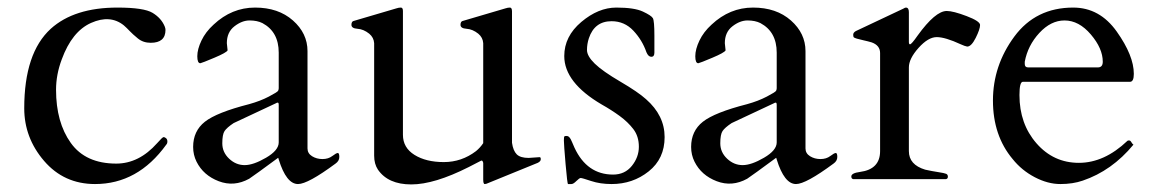

<svg xmlns="http://www.w3.org/2000/svg" viewBox="-20 -473 3062 507"><path d="M417 -394Q417 -360 378 -360Q358 -360 344 -371.5Q330 -383 322.5 -391Q315 -399 307 -406Q271 -435 220.5 -412.5Q170 -390 143 -316Q128 -276 128 -236Q128 -150 167 -95.5Q206 -41 287 -41Q347 -41 395 -95Q409 -111 412 -111Q415 -111 418.5 -108Q422 -105 422 -99.5Q422 -94 419 -91Q344 13 231 13Q149 13 96.5 -48Q44 -109 44 -187Q44 -333 114 -397Q176 -453 290 -453Q360 -453 383 -439Q406 -425 415 -403Q417 -398 417 -394Z M866 -41Q793 13 767 13Q736 13 716 -52Q715 -57 714 -56Q653 -11 638 -1Q598 21 557.5 5.5Q517 -10 499 -46Q490 -64 490 -85Q490 -127 521 -151.5Q552 -176 638 -198Q667 -206 690 -218Q713 -230 714.5 -233.5Q716 -237 716 -240V-334Q716 -389 673 -412Q659 -419 639 -419Q619 -419 599 -403.5Q579 -388 579 -359L581 -340Q578 -334 546 -320.5Q514 -307 509 -306Q501 -306 501 -324.5Q501 -343 512 -366Q523 -389 544 -408Q592 -453 653.5 -453Q715 -453 753.5 -419Q792 -385 792 -338V-81Q792 -68 804 -60.5Q816 -53 831.5 -53Q847 -53 857.5 -61Q868 -69 872 -69Q876 -69 876 -58.5Q876 -48 866 -41ZM716 -97V-196Q716 -202 713.5 -202Q711 -202 710 -201L597 -148Q579 -136 573 -127Q567 -118 567 -94.5Q567 -71 585 -54Q603 -37 626 -37Q649 -37 682.5 -56.5Q716 -76 716 -97Z M1256 -43Q1254 -51 1250 -48.5Q1246 -46 1218 -32Q1127 14 1066 14Q1005 14 978 -25Q968 -40 968 -62V-359Q967 -374 955 -384Q940 -396 924 -397Q908 -398 908 -407.5Q908 -417 915 -418L1027 -451Q1033 -453 1038.5 -453Q1044 -453 1044 -444V-117Q1044 -83 1074.5 -64Q1105 -45 1152 -45Q1199 -45 1237 -74Q1248 -83 1256 -95V-359Q1255 -374 1243 -384Q1228 -396 1212 -397Q1196 -398 1196 -407.5Q1196 -417 1203 -418L1315 -451Q1321 -453 1326.5 -453Q1332 -453 1332 -443V-96Q1335 -75 1344.5 -65.5Q1354 -56 1376 -56L1405 -58Q1408 -58 1408 -52.5Q1408 -47 1400 -43L1270 10Q1264 13 1260 13Q1256 13 1256 1Z M1708 -334Q1708 -323 1700 -323Q1692 -323 1687 -335Q1676 -367 1652.5 -392Q1629 -417 1595 -417Q1550 -417 1535 -372Q1530 -357 1530 -341Q1530 -325 1550.5 -305Q1571 -285 1618 -257.5Q1665 -230 1686 -211Q1735 -168 1735 -111Q1735 -54 1693 -20.5Q1651 13 1595 13Q1565 13 1541 5Q1517 -3 1513.5 -3Q1510 -3 1502 5Q1494 13 1489 13H1480Q1478 13 1473.5 -39.5Q1469 -92 1469 -102Q1469 -112 1470.5 -113Q1472 -114 1476 -114Q1480 -114 1482.5 -111.5Q1485 -109 1487 -105.5Q1489 -102 1490.5 -98Q1492 -94 1497 -83Q1530 -12 1599 -12Q1630 -12 1648.5 -35Q1667 -58 1667 -85.5Q1667 -113 1652.5 -132Q1638 -151 1616 -167Q1594 -183 1569 -197Q1470 -255 1470 -325Q1470 -377 1515 -415Q1560 -453 1607.5 -453Q1655 -453 1677.5 -442.5Q1700 -432 1704 -425Q1708 -418 1708 -379Z M2181 -41Q2108 13 2082 13Q2051 13 2031 -52Q2030 -57 2029 -56Q1968 -11 1953 -1Q1913 21 1872.5 5.5Q1832 -10 1814 -46Q1805 -64 1805 -85Q1805 -127 1836 -151.5Q1867 -176 1953 -198Q1982 -206 2005 -218Q2028 -230 2029.5 -233.5Q2031 -237 2031 -240V-334Q2031 -389 1988 -412Q1974 -419 1954 -419Q1934 -419 1914 -403.5Q1894 -388 1894 -359L1896 -340Q1893 -334 1861 -320.5Q1829 -307 1824 -306Q1816 -306 1816 -324.5Q1816 -343 1827 -366Q1838 -389 1859 -408Q1907 -453 1968.5 -453Q2030 -453 2068.5 -419Q2107 -385 2107 -338V-81Q2107 -68 2119 -60.5Q2131 -53 2146.5 -53Q2162 -53 2172.5 -61Q2183 -69 2187 -69Q2191 -69 2191 -58.5Q2191 -48 2181 -41ZM2031 -97V-196Q2031 -202 2028.5 -202Q2026 -202 2025 -201L1912 -148Q1894 -136 1888 -127Q1882 -118 1882 -94.5Q1882 -71 1900 -54Q1918 -37 1941 -37Q1964 -37 1997.5 -56.5Q2031 -76 2031 -97Z M2534 -350Q2528 -351 2517 -356Q2476 -375 2453.5 -375Q2431 -375 2405.5 -346.5Q2380 -318 2380 -295V-74Q2380 -38 2423 -25Q2441 -21 2457.5 -18.5Q2474 -16 2478.5 -14Q2483 -12 2483 -6.5Q2483 -1 2478 0H2233Q2228 -1 2228 -7Q2228 -16 2251 -19Q2304 -26 2304 -74V-333Q2304 -353 2282 -361Q2272 -364 2260.5 -366.5Q2249 -369 2242.5 -371Q2236 -373 2234.5 -374.5Q2233 -376 2233 -381.5Q2233 -387 2240 -391L2365 -450Q2370 -453 2372 -453Q2380 -453 2380 -441V-362Q2380 -356 2383 -356Q2387 -356 2403 -379Q2450 -444 2480 -444Q2497 -444 2532.5 -430.5Q2568 -417 2568 -407Q2568 -396 2556.5 -373Q2545 -350 2534 -350Z M2681 -257Q2672 -257 2672 -222Q2672 -146 2717 -94.5Q2762 -43 2829 -43Q2896 -43 2957 -101Q2958 -102 2960 -102H2962Q2965 -102 2967.5 -97.5Q2970 -93 2973 -91Q2916 -22 2839 4Q2813 13 2780 13Q2747 13 2712.5 -5Q2678 -23 2654 -53Q2602 -115 2602 -207.5Q2602 -300 2658.5 -376.5Q2715 -453 2814 -453Q2884 -453 2929 -389.5Q2974 -326 2974 -278Q2974 -257 2964 -257ZM2686 -304Q2686 -295 2695 -295H2879Q2892 -295 2892 -310Q2892 -345 2860.5 -382Q2829 -419 2791 -419Q2755 -419 2724.5 -386Q2694 -353 2686 -310Z"/></svg>

Font: Cardo
Style: Regular
Weight: 400
Designer: David J. Perry
Foundry: David J. Perry
Version: Version 1.0451